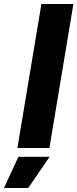

<svg xmlns="http://www.w3.org/2000/svg" viewBox="-79 -740 387 960"><path d="M128 -720H288L168 0H8ZM13 44H169L62 200H-59Z"/></svg>

Font: Oak Sans ExtraBold
Style: Italic
Weight: 800
Italic angle: -9.49998°
Foundry: Erik Kennedy, Walven
Version: Version 1.000